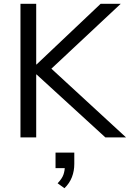

<svg xmlns="http://www.w3.org/2000/svg" viewBox="-20 -725 685 1013"><path d="M88 0V-705H171V-385H173L511 -705H617L228 -341L229 -383L645 0H536L173 -332H171V0ZM320 268 284 242Q307 218 314.5 197Q322 176 322 152L343 162H273V80H372V140Q372 177 359.5 209.5Q347 242 320 268Z"/></svg>

Font: Mulish ExtraLight
Style: Regular
Weight: 400
Version: Version 3.603